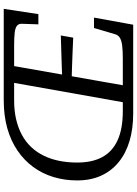

<svg xmlns="http://www.w3.org/2000/svg" viewBox="131 -882 750 1053"><g transform="rotate(-90 506.5 -355.0)"><path d="M594 -389Q635 -391 676 -392Q717 -393 757.5 -394.5Q798 -396 839 -397L827 -329Q787 -331 746.5 -332.5Q706 -334 665.5 -335.5Q625 -337 584 -338ZM484 -710H985L956 -520H900L903 -610Q904 -628 892 -637.5Q880 -647 854 -650Q828 -653 785 -653H671L566 -57H714Q757 -57 784 -60.5Q811 -64 826 -73Q841 -82 846 -100L880 -215H937L898 0H412Q328 0 260.5 -20Q193 -40 144.5 -79.5Q96 -119 70 -176Q44 -233 44 -307Q44 -376 62.5 -437Q81 -498 117.5 -548Q154 -598 207.5 -634.5Q261 -671 330 -690.5Q399 -710 484 -710ZM424 -57H473L579 -653H482Q426 -653 379 -642Q332 -631 294 -610.5Q256 -590 227.5 -560Q199 -530 180 -491.5Q161 -453 151.5 -406.5Q142 -360 142 -307Q142 -225 172 -169.5Q202 -114 264.5 -85.5Q327 -57 424 -57Z"/></g></svg>

Font: Roboto Serif 20pt
Style: Italic
Weight: 400
Italic angle: -10°
Designer: Greg Gazdowicz
Foundry: Commercial Type
Version: Version 1.008